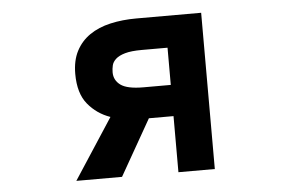

<svg xmlns="http://www.w3.org/2000/svg" viewBox="-45 -582 1089 699"><g transform="rotate(-5 500.0 -232.5)"><path d="M580 -152H490L374 52H207L351 -169Q302 -186 269.5 -225.5Q237 -265 237 -336Q237 -385 255 -419.5Q273 -454 305 -476Q337 -498 381 -508Q425 -518 476 -518H713V53H580ZM580 -266V-402H486Q447 -402 424.5 -395.5Q402 -389 390.5 -378.5Q379 -368 376 -355.5Q373 -343 373 -330Q373 -301 397 -283.5Q421 -266 480 -266Z"/></g></svg>

Font: LINE Seed JP_TTF Bold
Style: Regular
Weight: 700
Designer: LINE & Fontrix & Fontworks
Version: Version 1.009